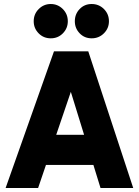

<svg xmlns="http://www.w3.org/2000/svg" viewBox="-20 -937 691 957"><path d="M164 -265H468V-115H164ZM8 0 249 -681H420L644 0H481L305 -570H364L170 0ZM148 -831Q148 -867 173 -892Q198 -917 233 -917Q268 -917 293 -892Q318 -867 318 -831Q318 -796 293.5 -771Q269 -746 233 -746Q197 -746 172.5 -771Q148 -796 148 -831ZM353 -831Q353 -867 377 -892Q401 -917 437 -917Q473 -917 498 -892Q523 -867 523 -831Q523 -796 498 -771Q473 -746 437 -746Q401 -746 377 -771Q353 -796 353 -831Z"/></svg>

Font: Gabarito ExtraBold
Style: Regular
Weight: 800
Designer: Leandro Assis / Alvaro Franca / Felipe Casaprima
Foundry: Naipe Foundry
Version: Version 1.000